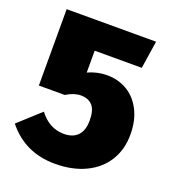

<svg xmlns="http://www.w3.org/2000/svg" viewBox="-129 -780 814 900"><g transform="rotate(20 278.5 -330.0)"><path d="M475 -542H240V-433Q286 -454 335 -454Q391 -454 435.5 -427.5Q480 -401 506 -350Q532 -299 532 -229Q532 -155 497 -98.5Q462 -42 397 -11Q332 20 246 20Q95 20 5 -93L114 -192Q164 -126 237 -126Q282 -126 306 -151.5Q330 -177 330 -226Q330 -278 309.5 -300.5Q289 -323 251 -323Q218 -323 179 -299H50V-680H496Z"/></g></svg>

Font: Fira Sans Black
Style: Regular
Weight: 900
Designer: Carrois Corporate & Edenspiekermann AG
Foundry: Carrois Corporate GbR & Edenspiekermann AG
Version: Version 4.203